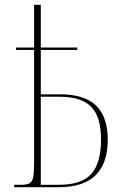

<svg xmlns="http://www.w3.org/2000/svg" viewBox="-20 -780 512 800"><path d="M39 0V-10H66Q91 -10 102.5 -16Q114 -22 118 -40.5Q122 -59 122 -98V-572H47V-582H122V-760H150V-582H302V-572H150V-387H230Q333 -387 381 -339.5Q429 -292 429 -198Q429 -101 379 -50.5Q329 0 224 0ZM225 -10Q321 -10 361 -56Q401 -102 401 -198Q401 -294 359.5 -335.5Q318 -377 227 -377H150V-10Z"/></svg>

Font: Noto Serif Display Condensed Thin
Style: Regular
Weight: 100
Width: 3
Designer: Monotype Design Team
Foundry: Monotype Imaging Inc.
Version: Version 2.009